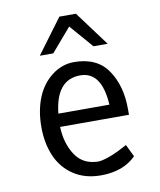

<svg xmlns="http://www.w3.org/2000/svg" viewBox="-88 -851 775 932"><g transform="rotate(-10 300.0 -385.0)"><path d="M89.4 0ZM299.8 -552.2Q413.1 -552.2 465.8 -474.6Q518.6 -397 518.6 -283.7V-253.9H179.2Q182.1 -171.4 220.5 -113.8Q258.8 -56.2 335.4 -56.2Q386.7 -61 478.5 -111.8L507.8 -51.3Q444.3 12.2 334.5 12.2Q255.9 12.2 199.7 -25.1Q143.6 -62.5 116.5 -125.7Q89.4 -189 89.4 -268.6Q89.4 -348.1 114.5 -411.4Q139.6 -474.6 189.7 -513.4Q239.7 -552.2 299.8 -552.2ZM433.6 -318.8Q423.8 -483.4 318.4 -483.4Q199.2 -483.4 182.1 -318.8ZM350.1 -781.7 476.6 -611.3H406.7L307.1 -726.1L208.5 -611.3H142.1L268.6 -781.7Z"/></g></svg>

Font: Oxygen Mono
Style: Regular
Weight: 400
Designer: Vernon Adams
Foundry: Vernon Adams
Version: Version 0.201; ttfautohint (v0.8) -r 50 -G 200 -x